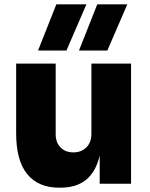

<svg xmlns="http://www.w3.org/2000/svg" viewBox="-20 -844 690 882"><path d="M473.1 -611.8H342.8L426.8 -824.2H564.9ZM285.2 -611.8H154.8L238.8 -824.2H377ZM258.8 18.1H251Q155.8 18.1 105 -44.2Q54.2 -106.4 54.2 -231.9V-551.8H235.8V-227.1Q235.8 -189.5 258.1 -166.7Q280.3 -144 316.9 -144Q354 -144 377 -167.2Q399.9 -190.4 399.9 -229V-551.8H582V0H438V-129.9Q404.3 18.1 258.8 18.1Z"/></svg>

Font: Sora ExtraBold
Style: Regular
Weight: 800
Designer: Jonathan Barnbrook, Julián Moncada
Foundry: Barnbrook Fonts
Version: Version 2.000